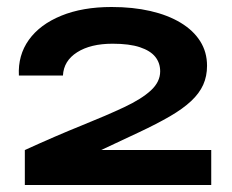

<svg xmlns="http://www.w3.org/2000/svg" viewBox="-20 -529 664 549"><path d="M378 -151 216 -75 211 -100H584V0H51V-100Q141 -141 213 -170Q285 -199 335 -222.5Q385 -246 411.5 -270.5Q438 -295 438 -325Q438 -349 424 -366.5Q410 -384 380 -394Q350 -404 302 -404Q239 -404 200.5 -379.5Q162 -355 160 -313H34Q31 -371 62.5 -415Q94 -459 155 -484Q216 -509 299 -509Q360 -509 410 -497.5Q460 -486 496.5 -464Q533 -442 552.5 -411Q572 -380 572 -341Q572 -311 561 -286.5Q550 -262 526.5 -240Q503 -218 466 -196.5Q429 -175 378 -151Z"/></svg>

Font: Syne
Style: Bold
Weight: 700
Designer: Lucas Descroix
Foundry: Bonjour Monde
Version: Version 2.200